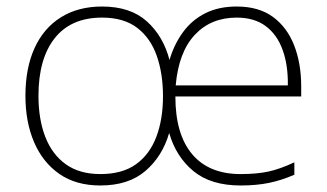

<svg xmlns="http://www.w3.org/2000/svg" viewBox="-20 -559 1003 589"><path d="M706 -539Q774 -539 817.5 -507Q861 -475 882.5 -419.5Q904 -364 904 -294V-263H518Q518 -147 569.5 -86Q621 -25 718 -25Q767 -25 802.5 -32.5Q838 -40 883 -61V-23Q844 -6 805.5 2Q767 10 718 10Q627 10 573.5 -34Q520 -78 499 -151Q478 -79 426 -34.5Q374 10 288 10Q213 10 162 -25.5Q111 -61 84.5 -123Q58 -185 58 -265Q58 -350 86 -411.5Q114 -473 167 -506Q220 -539 293 -539Q380 -539 430.5 -493.5Q481 -448 500 -375Q514 -423 541.5 -460.5Q569 -498 610 -518.5Q651 -539 706 -539ZM293 -505Q198 -505 148 -442Q98 -379 98 -265Q98 -193 119 -139Q140 -85 182 -55Q224 -25 288 -25Q355 -25 397 -55Q439 -85 459.5 -139Q480 -193 480 -264Q480 -333 461 -387.5Q442 -442 401 -473.5Q360 -505 293 -505ZM706 -505Q627 -505 577.5 -452Q528 -399 519 -297H863Q864 -359 847 -406Q830 -453 795 -479Q760 -505 706 -505Z"/></svg>

Font: Noto Sans Khmer ExtraLight
Style: Regular
Weight: 250
Version: Version 2.003